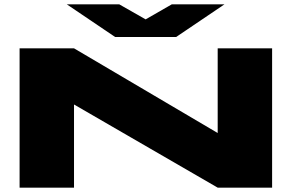

<svg xmlns="http://www.w3.org/2000/svg" viewBox="-20 -862 1340 882"><path d="M980 0 320 -382V0H70V-640H320L980 -251V-640H1230V0ZM1011 -842 789 -692H509L287 -842H528L649 -773L769 -842Z"/></svg>

Font: Syne ExtraBold
Style: Regular
Weight: 800
Designer: Lucas Descroix
Foundry: Bonjour Monde
Version: Version 2.200; ttfautohint (v1.8.4)